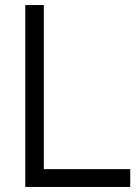

<svg xmlns="http://www.w3.org/2000/svg" viewBox="-20 -740 550 760"><path d="M80 0V-720H153.5V-70.5H495.5V0Z"/></svg>

Font: Cns Manrope
Style: Regular
Weight: 400
Designer: Mikhail Sharanda
Foundry: Mikhail Sharanda
Version: Version 4.504